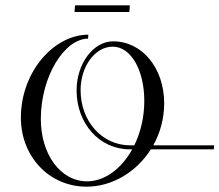

<svg xmlns="http://www.w3.org/2000/svg" viewBox="-20 -695 823 720"><path d="M467 -675H261.5L259.5 -650H465ZM311.4 -565C182.1 -565 58.3 -425.5 58.3 -253.5C58.3 -108.6 164 5 304.6 5C400.9 5 491.9 -50.1 545.7 -135H781.8L783.1 -150H554.7C580.5 -196.1 595.7 -250 595.7 -307.9C595.7 -438.3 514.1 -540 404.2 -540C330.2 -540 267.2 -456.7 267.2 -356C267.2 -232 352.6 -135 466.8 -135H475.8C435.6 -62.5 373.2 -15 306.3 -15C206.5 -15 133.1 -117 133.1 -248.4C133.1 -408.9 222 -550 310.1 -550ZM483.6 -150H468.1C361.8 -150 282.2 -241 282.2 -357.3C282.2 -446.2 336.7 -520 402.5 -520C471.6 -520 521.1 -431.6 521.1 -316.4C521.1 -255.3 507.1 -198 483.6 -150Z"/></svg>

Font: Galberik
Style: Regular
Weight: 400
Designer: Gluk
Foundry: Gluk
Version: Version 0.50